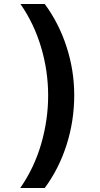

<svg xmlns="http://www.w3.org/2000/svg" viewBox="-20 -812 496 957"><path d="M81 125Q151 24 185.5 -95.5Q220 -215 220 -336Q220 -458 185 -576Q150 -694 82 -792H203Q274 -696 312 -578Q350 -460 350 -338Q350 -210 312 -90.5Q274 29 203 125Z"/></svg>

Font: Noto Sans Bengali UI
Style: Bold
Weight: 700
Designer: Jelle Bosma - Monotype Design Team
Foundry: Monotype Imaging Inc.
Version: Version 2.003; ttfautohint (v1.8.4.7-5d5b)